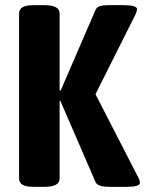

<svg xmlns="http://www.w3.org/2000/svg" viewBox="-20 -722 562 744"><path d="M516 -34Q520 -27 521 -22Q522 -17 522 -13Q522 2 470 2H404Q383 2 369 -2Q355 -6 350 -17L214 -331L211 -330V-30Q211 2 152 2H112Q81 2 67.5 -6Q54 -14 54 -30V-670Q54 -686 67.5 -694Q81 -702 112 -702H152Q211 -702 211 -670V-372L215 -371L350 -683Q355 -695 368 -698.5Q381 -702 401 -702H456Q485 -702 498 -698Q511 -694 511 -687Q511 -680 505 -666L350 -357Z"/></svg>

Font: Asap Condensed VF Beta
Style: Regular
Weight: 400
Designer: Pablo Cosgaya
Foundry: Omnibus-Type
Version: Version 1.008